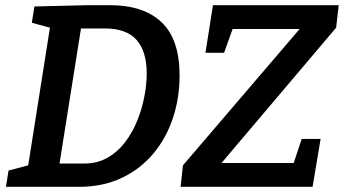

<svg xmlns="http://www.w3.org/2000/svg" viewBox="-20 -722 1329 742"><path d="M404 -702Q535 -702 604.5 -636Q674 -570 674 -430Q674 -344 648.5 -266.5Q623 -189 573 -129Q523 -69 450.5 -34.5Q378 0 285 0H3L13 -63L89 -83L173 -615L103 -634L113 -697L320 -702ZM306 -90Q356 -90 395.5 -112.5Q435 -135 463.5 -172.5Q492 -210 510.5 -256Q529 -302 538 -349.5Q547 -397 547 -438Q547 -523 508 -567.5Q469 -612 385 -612H293L210 -90ZM678 0 687 -83 1138 -610H879L846 -518H774L803 -702H1289L1279 -615L836 -92H1115L1146 -185H1219L1188 0Z"/></svg>

Font: Bitter SemiBold
Style: Italic
Weight: 600
Italic angle: -9°
Designer: Sol Matas, and Bitter project Authors
Foundry: Sol Matas
Version: Version 2.001